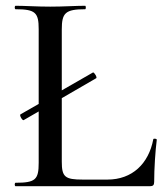

<svg xmlns="http://www.w3.org/2000/svg" viewBox="-20 -645 570 665"><path d="M511 -163C495 -78 438 -23 352 -23H267C205 -23 194 -32 194 -85V-305L313 -374C318 -376 306 -396 302 -394L194 -332V-543C194 -600 206 -613 275 -613C278 -613 278 -625 275 -625C243 -625 201 -622 154 -622C108 -622 65 -625 34 -625C30 -625 30 -613 34 -613C103 -613 114 -601 114 -544V-285L51 -249C46 -246 58 -226 62 -229L114 -259V-81C114 -23 103 -12 34 -12C30 -12 30 0 34 0H499C510 0 514 -4 514 -15C514 -61 518 -122 523 -161C523 -165 512 -166 511 -163Z"/></svg>

Font: Cormorant Infant Book
Style: Regular
Weight: 500
Designer: Christian Thalmann (Catharsis Fonts)
Version: Version 1.000;PS 002.000;hotconv 1.0.88;makeotf.lib2.5.64775